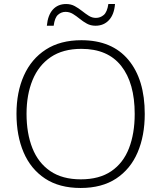

<svg xmlns="http://www.w3.org/2000/svg" viewBox="-20 -925 803 955"><path d="M700 -358Q700 -250 664.5 -167Q629 -84 558 -37Q487 10 381 10Q275 10 204 -37Q133 -84 97.5 -167Q62 -250 62 -359Q62 -467 99 -549.5Q136 -632 208 -678.5Q280 -725 385 -725Q537 -725 618.5 -627.5Q700 -530 700 -358ZM112 -359Q112 -262 141 -188.5Q170 -115 230 -74Q290 -33 382 -33Q474 -33 533.5 -73.5Q593 -114 621.5 -187.5Q650 -261 650 -358Q650 -512 583 -597Q516 -682 385 -682Q293 -682 232.5 -641Q172 -600 142 -527Q112 -454 112 -359ZM213 -797Q218 -850 243 -877.5Q268 -905 309 -905Q333 -905 352 -894.5Q371 -884 388 -870.5Q405 -857 421.5 -846.5Q438 -836 457 -836Q479 -836 496 -850.5Q513 -865 519 -905H552Q548 -853 522 -825Q496 -797 455 -797Q431 -797 412 -807.5Q393 -818 376.5 -831.5Q360 -845 343 -855.5Q326 -866 306 -866Q285 -866 268.5 -851.5Q252 -837 247 -797Z"/></svg>

Font: Noto Sans Thaana ExtraLight
Style: Regular
Weight: 200
Designer: David Williams
Foundry: Google Inc.
Version: Version 3.001; ttfautohint (v1.8.4.7-5d5b)